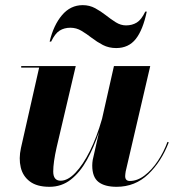

<svg xmlns="http://www.w3.org/2000/svg" viewBox="-20 -717 696 747"><path d="M253.9 -609.1Q230 -609.1 212 -597.9Q194.1 -586.7 179 -555.2H173.1Q188.2 -618.9 221.2 -658Q254.2 -697 302 -697Q328.1 -697 350.2 -685.1Q372.3 -673.1 392 -657.6Q411.6 -642.1 430.8 -630.1Q450 -618.2 470.2 -618.2Q494.1 -618.2 512.2 -629.3Q530.3 -640.4 545.2 -671.9H551Q536.1 -600.6 508.2 -565.3Q480.2 -530 432.1 -530Q403.3 -530 380.2 -542Q357.2 -554 337 -569.6Q316.9 -585.2 296.9 -597.2Q276.9 -609.1 253.9 -609.1ZM274.7 -460 200.4 -144Q187 -84.7 187.1 -49.3Q187.3 -13.9 216.1 -13.9Q243.7 -13.9 273.3 -44.8Q303 -75.7 330 -130Q356.9 -184.3 377 -254.6L423.3 -460H564.5L469 -50Q468.3 -45.7 467.7 -40.6Q467 -35.6 467 -32Q467 -12.9 485.1 -12.9Q514.4 -12.9 542.6 -34.4Q570.8 -55.9 594 -90.7Q617.2 -125.5 631.6 -165L636.5 -163.1Q607.9 -88.1 556.8 -39.2Q505.6 9.8 433.6 9.8Q387.2 9.8 363 -9.2Q338.9 -28.1 338.9 -73Q338.9 -83.3 340.8 -95L365.2 -202.9Q344.7 -142.6 318 -94.5Q291.3 -46.4 255.5 -18.3Q219.7 9.8 172.4 9.8Q123.8 9.8 96.3 -10.9Q68.8 -31.5 60.7 -65.8Q52.5 -100.1 61.5 -141.1L132.3 -454.1H62.5V-460Z"/></svg>

Font: Bodoni* 36
Style: Bold Italic
Weight: 700
Italic angle: -13°
Version: Version 2.000; ttfautohint (v1.8.1)